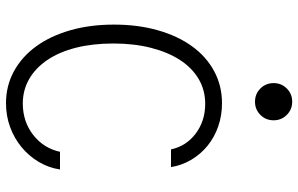

<svg xmlns="http://www.w3.org/2000/svg" viewBox="-197 -787 994 640"><g transform="rotate(90 300.0 -467.0)"><path d="M486 -170Q474 -115 429.5 -80.5Q385 -46 325 -46Q280 -46 243 -67.5Q206 -89 179.5 -128.5Q153 -168 139 -223.5Q125 -279 125 -348Q125 -417 139.5 -473.5Q154 -530 180 -570Q206 -610 243 -632Q280 -654 326 -654Q383 -654 425 -622.5Q467 -591 478 -540H537Q531 -577 512 -608.5Q493 -640 465 -662.5Q437 -685 401 -697.5Q365 -710 324 -710Q266 -710 217.5 -684Q169 -658 134.5 -610.5Q100 -563 81 -496.5Q62 -430 62 -350Q62 -270 81 -204Q100 -138 134.5 -90.5Q169 -43 217.5 -16.5Q266 10 324 10Q366 10 403 -3.5Q440 -17 469.5 -41Q499 -65 519 -98Q539 -131 545 -170ZM257 -882Q257 -856 275 -838Q293 -820 319 -820Q345 -820 363 -838Q381 -856 381 -882Q381 -908 363 -926Q345 -944 319 -944Q293 -944 275 -926Q257 -908 257 -882Z"/></g></svg>

Font: CommitMonoV142 ExtLt
Style: Regular
Weight: 200
Monospace: yes
Designer: Eigil Nikolajsen
Foundry: Eigil Nikolajsen
Version: Version 1.142